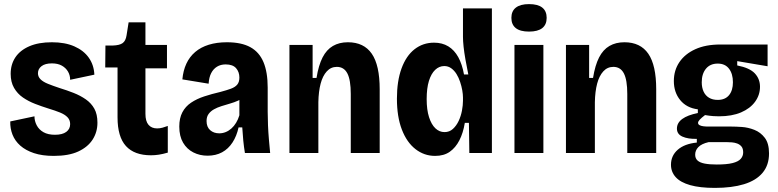

<svg xmlns="http://www.w3.org/2000/svg" viewBox="-20 -746 3792 936"><path d="M242 14Q186 14 145.5 0.5Q105 -13 79 -36Q53 -59 41 -89.5Q29 -120 30 -154L148 -179Q148 -156 159 -135Q170 -114 192 -101.5Q214 -89 248 -89Q284 -89 303 -103Q322 -117 322 -141Q322 -161 309 -174.5Q296 -188 272.5 -197.5Q249 -207 216 -217Q184 -227 151.5 -239.5Q119 -252 92 -270.5Q65 -289 48.5 -317.5Q32 -346 32 -386Q32 -432 55 -466.5Q78 -501 123 -520.5Q168 -540 233 -540Q297 -540 342.5 -520Q388 -500 413 -464.5Q438 -429 440 -382L322 -357Q322 -379 311.5 -397Q301 -415 281.5 -426Q262 -437 233 -437Q200 -437 182.5 -423.5Q165 -410 165 -389Q165 -372 177.5 -359.5Q190 -347 213.5 -337.5Q237 -328 270 -317Q306 -306 339 -293Q372 -280 398.5 -261.5Q425 -243 440 -216Q455 -189 455 -148Q455 -102 431.5 -65.5Q408 -29 361.5 -7.5Q315 14 242 14Z M716 11Q635 11 594 -34Q553 -79 553 -174V-417H493L494 -524H529Q563 -525 578 -536Q593 -547 597 -574L607 -637H689V-527H794V-413H689V-191Q689 -155 704 -137.5Q719 -120 746 -120Q759 -120 772 -123.5Q785 -127 798 -132V-2Q774 5 754.5 8Q735 11 716 11Z M992 13Q954 13 922.5 -3Q891 -19 872.5 -50.5Q854 -82 854 -129Q854 -170 869 -198.5Q884 -227 911.5 -245.5Q939 -264 975.5 -276Q1012 -288 1055 -298Q1085 -306 1105.5 -313.5Q1126 -321 1136.5 -333.5Q1147 -346 1147 -368Q1147 -395 1131 -413.5Q1115 -432 1080 -432Q1056 -432 1038 -421Q1020 -410 1009.5 -389.5Q999 -369 997 -338L869 -359Q873 -402 888.5 -435.5Q904 -469 931.5 -492.5Q959 -516 998 -528Q1037 -540 1086 -540Q1157 -540 1200.5 -516Q1244 -492 1264.5 -443Q1285 -394 1285 -319V-201Q1285 -170 1286.5 -135Q1288 -100 1291 -65.5Q1294 -31 1297 0H1174Q1169 -30 1166 -60.5Q1163 -91 1161 -125H1143Q1134 -83 1113.5 -51.5Q1093 -20 1062.5 -3.5Q1032 13 992 13ZM1049 -96Q1065 -96 1080 -102Q1095 -108 1108 -119.5Q1121 -131 1131 -147.5Q1141 -164 1147 -184V-280L1174 -276Q1160 -264 1141 -255.5Q1122 -247 1101 -241Q1080 -235 1059.5 -228.5Q1039 -222 1023 -213Q1007 -204 997 -190.5Q987 -177 987 -156Q987 -127 1004.5 -111.5Q1022 -96 1049 -96Z M1391 0V-324V-527H1504V-366H1523Q1533 -428 1552.5 -466Q1572 -504 1603 -522Q1634 -540 1676 -540Q1754 -540 1792.5 -484Q1831 -428 1831 -311V0H1690V-288Q1690 -356 1673.5 -388Q1657 -420 1622 -420Q1593 -420 1573 -398Q1553 -376 1543 -338Q1533 -300 1532 -248V0Z M2101 14Q2048 14 2005.5 -19Q1963 -52 1939 -114.5Q1915 -177 1915 -265Q1915 -351 1937.5 -412.5Q1960 -474 2001 -506Q2042 -538 2096 -538Q2136 -538 2165.5 -520Q2195 -502 2214 -467.5Q2233 -433 2242 -383H2263Q2255 -422 2249 -456Q2243 -490 2240 -518Q2237 -546 2237 -566V-705H2378V-257V0H2268L2266 -147H2246Q2238 -98 2219.5 -62Q2201 -26 2172.5 -6Q2144 14 2101 14ZM2147 -102Q2171 -102 2188 -117.5Q2205 -133 2216 -156.5Q2227 -180 2232 -206.5Q2237 -233 2237 -255V-271Q2237 -286 2233.5 -306Q2230 -326 2223 -347Q2216 -368 2205.5 -385Q2195 -402 2180 -413Q2165 -424 2146 -424Q2121 -424 2101.5 -405.5Q2082 -387 2071 -351.5Q2060 -316 2060 -263Q2060 -211 2071.5 -175Q2083 -139 2102.5 -120.5Q2122 -102 2147 -102Z M2488 0V-527H2629V0ZM2559 -592Q2516 -592 2494.5 -609Q2473 -626 2473 -659Q2473 -692 2495 -709Q2517 -726 2559 -726Q2602 -726 2623.5 -709Q2645 -692 2645 -659Q2645 -626 2623.5 -609Q2602 -592 2559 -592Z M2739 0V-324V-527H2852V-366H2871Q2881 -428 2900.5 -466Q2920 -504 2951 -522Q2982 -540 3024 -540Q3102 -540 3140.5 -484Q3179 -428 3179 -311V0H3038V-288Q3038 -356 3021.5 -388Q3005 -420 2970 -420Q2941 -420 2921 -398Q2901 -376 2891 -338Q2881 -300 2880 -248V0Z M3465 170Q3392 170 3344.5 156.5Q3297 143 3274 117.5Q3251 92 3251 57Q3251 13 3284 -16Q3317 -45 3377 -51V-69Q3334 -68 3307 -80Q3280 -92 3280 -119Q3280 -147 3306 -166Q3332 -185 3382 -195V-213Q3327 -220 3296 -258Q3265 -296 3265 -351Q3265 -403 3292 -443Q3319 -483 3369.5 -506Q3420 -529 3491 -529H3722V-423L3574 -448V-427Q3635 -415 3660 -388Q3685 -361 3685 -323Q3685 -283 3661 -250Q3637 -217 3592.5 -198Q3548 -179 3485 -179Q3473 -179 3457 -180Q3441 -181 3417 -185Q3400 -172 3391.5 -163Q3383 -154 3383 -147Q3383 -140 3390 -136Q3397 -132 3408.5 -130.5Q3420 -129 3432 -129H3546Q3566 -129 3596.5 -127Q3627 -125 3657.5 -113Q3688 -101 3708.5 -74Q3729 -47 3729 2Q3729 59 3697.5 96.5Q3666 134 3607 152Q3548 170 3465 170ZM3474 56Q3523 56 3551 49Q3579 42 3591 28.5Q3603 15 3603 -3Q3603 -22 3594.5 -32Q3586 -42 3573.5 -46.5Q3561 -51 3548 -52Q3535 -53 3525 -53H3434Q3400 -45 3384.5 -29Q3369 -13 3369 8Q3369 26 3380.5 36.5Q3392 47 3415.5 51.5Q3439 56 3474 56ZM3479 -259Q3515 -259 3534 -282Q3553 -305 3553 -345Q3553 -386 3534 -411Q3515 -436 3479 -436Q3442 -436 3421.5 -411Q3401 -386 3401 -345Q3401 -319 3410 -299.5Q3419 -280 3436.5 -269.5Q3454 -259 3479 -259Z"/></svg>

Font: Bricolage Grotesque 24pt SemiCondensed
Style: Bold
Weight: 700
Width: 4
Designer: Mathieu Triay
Foundry: Atelier Triay
Version: Version 1.001;gftools[0.9.33.dev8+g029e19f]